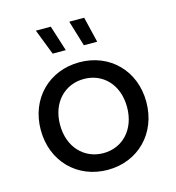

<svg xmlns="http://www.w3.org/2000/svg" viewBox="-110 -832 857 933"><g transform="rotate(-15 318.5 -366.0)"><path d="M319 6C471 6 584 -107 584 -265C584 -423 471 -535 319 -535C166 -535 53 -423 53 -265C53 -107 166 6 319 6ZM319 -78C223 -78 150 -152 150 -265C150 -378 223 -451 319 -451C415 -451 487 -378 487 -265C487 -152 415 -78 319 -78ZM362 -609H429L398 -738H323ZM205 -609H271L230 -738H155Z"/></g></svg>

Font: Chess Sans Medium
Style: Regular
Weight: 500
Designer: Wolf Bōese
Foundry: Wolf Bōese
Version: Version 7.223;Glyphs 3.3 (3306)